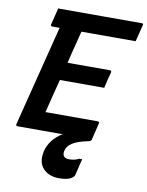

<svg xmlns="http://www.w3.org/2000/svg" viewBox="-101 -771 838 1092"><g transform="rotate(10 318.0 -225.0)"><path d="M33 0Q23 0 25 -11Q61 -156 98.5 -302Q136 -448 172 -593H129Q124 -593 122 -596.5Q120 -600 121 -604Q128 -630 133 -652Q138 -674 145 -700H627Q639 -700 635 -689Q628 -663 623 -641Q618 -619 611 -593H298Q294 -576 289.5 -559.5Q285 -543 281 -526Q273 -496 265.5 -465.5Q258 -435 251 -405H496Q501 -405 503 -401.5Q505 -398 504 -394Q500 -381 493 -352.5Q486 -324 481 -301H225Q212 -252 200 -203.5Q188 -155 176 -107H477Q482 -107 485 -104Q488 -101 486 -96Q483 -81 476 -53.5Q469 -26 463 0Q462 4 459 7.5Q456 11 448 13Q383 26 353.5 45.5Q324 65 319 94Q313 134 355 134Q370 134 384 131Q398 128 411 121H428Q426 130 423.5 139.5Q421 149 417 166.5Q413 184 405 216Q401 230 379 240Q357 250 316 250Q258 250 225 215Q192 180 205 116Q213 80 236.5 50Q260 20 294 0Z"/></g></svg>

Font: Recursive Mn Lnr St SmB
Style: Italic
Weight: 600
Italic angle: -15°
Monospace: yes
Version: Version 1.079;hotconv 1.0.112;makeotfexe 2.5.65598; ttfautoh